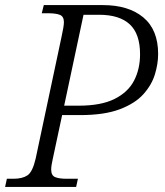

<svg xmlns="http://www.w3.org/2000/svg" viewBox="-37 -734 647 754"><path d="M-17 0 -10 -32H16Q51 -32 71 -45.5Q91 -59 103 -111L205 -591Q209 -609 211.5 -624Q214 -639 214 -647Q214 -669 198.5 -675.5Q183 -682 150 -682H127L135 -714H367Q468 -714 526 -665.5Q584 -617 584 -522Q584 -484 571.5 -442.5Q559 -401 526.5 -364.5Q494 -328 433.5 -305Q373 -282 277 -282H207L170 -109Q164 -83 164 -68Q164 -45 179.5 -38.5Q195 -32 224 -32H269L262 0ZM272 -319Q360 -319 413 -345.5Q466 -372 489.5 -417.5Q513 -463 513 -521Q513 -601 472.5 -638.5Q432 -676 352 -676H291L215 -319Z"/></svg>

Font: Noto Serif Light
Style: Italic
Weight: 300
Italic angle: -12°
Designer: Monotype Design Team
Foundry: Monotype Imaging Inc.
Version: Version 2.013